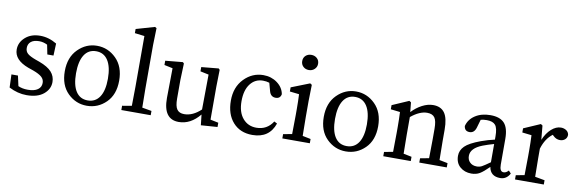

<svg xmlns="http://www.w3.org/2000/svg" viewBox="-52 -1155 4806 1596"><g transform="rotate(10 2351.0 -357.0)"><path d="M226 -288 257 -277Q330 -250 362 -214Q394 -178 394 -129Q394 -69 343 -27Q292 15 200 15Q125 15 51 -23L47 -133H102L121 -47Q156 -31 202 -31Q257 -31 286 -51.5Q315 -72 315 -108Q315 -138 292.5 -158Q270 -178 221 -196L175 -212Q54 -257 54 -345Q54 -405 102.5 -448Q151 -491 228 -491Q300 -491 368 -450L364 -348H312L296 -428Q262 -445 227 -445Q182 -445 158 -425.5Q134 -406 134 -372Q134 -343 154 -325Q174 -307 226 -288Z M574 -236Q574 -136 608.5 -83Q643 -30 708 -30Q773 -30 808 -83Q843 -136 843 -236Q843 -337 808 -391Q773 -445 708 -445Q643 -445 608.5 -391Q574 -337 574 -236ZM708 -491Q801 -491 869.5 -423Q938 -355 938 -237Q938 -119 870 -52Q802 15 708 15Q615 15 547 -52Q479 -119 479 -237Q479 -354 547.5 -422.5Q616 -491 708 -491Z M1166 -50 1246 -36V0H998V-36L1078 -50Q1080 -158 1080 -210V-639L998 -649V-684L1154 -729L1168 -721L1164 -579V-210Q1164 -156 1166 -50Z M1742 -50 1810 -36V0L1671 10L1661 -79Q1584 15 1484 15Q1353 15 1354 -165L1357 -416L1286 -431V-467L1433 -481L1443 -471L1438 -331V-174Q1438 -110 1457 -83.5Q1476 -57 1518 -57Q1590 -57 1658 -121L1661 -416L1590 -431V-467L1735 -481L1745 -471L1742 -331Z M2267 -127 2292 -114Q2248 15 2105 15Q2002 15 1941.5 -53Q1881 -121 1881 -236Q1881 -350 1949.5 -420.5Q2018 -491 2112 -491Q2179 -491 2229 -454Q2279 -417 2289 -361Q2282 -323 2243 -323Q2200 -323 2188 -371L2170 -437Q2145 -445 2116 -445Q2050 -445 2009.5 -392.5Q1969 -340 1969 -246Q1969 -154 2013 -102Q2057 -50 2128 -50Q2218 -50 2267 -127Z M2475 -598Q2446 -598 2427 -616Q2408 -634 2408 -662Q2408 -691 2427 -708.5Q2446 -726 2475 -726Q2503 -726 2522.5 -708.5Q2542 -691 2542 -662Q2542 -635 2522.5 -616.5Q2503 -598 2475 -598ZM2520 -50 2589 -36V0H2357V-36L2431 -50Q2433 -150 2433 -210V-260Q2433 -326 2430 -386L2351 -395V-430L2506 -491L2521 -481L2518 -345V-210Q2518 -150 2520 -50Z M2760 -236Q2760 -136 2794.5 -83Q2829 -30 2894 -30Q2959 -30 2994 -83Q3029 -136 3029 -236Q3029 -337 2994 -391Q2959 -445 2894 -445Q2829 -445 2794.5 -391Q2760 -337 2760 -236ZM2894 -491Q2987 -491 3055.5 -423Q3124 -355 3124 -237Q3124 -119 3056 -52Q2988 15 2894 15Q2801 15 2733 -52Q2665 -119 2665 -237Q2665 -354 2733.5 -422.5Q2802 -491 2894 -491Z M3675 -50 3745 -36V0H3513V-36L3587 -50Q3589 -148 3589 -210V-298Q3589 -366 3570 -392.5Q3551 -419 3506 -419Q3443 -419 3370 -359V-210Q3370 -150 3372 -50L3441 -36V0H3209V-36L3283 -50Q3285 -150 3285 -210V-261Q3285 -326 3282 -386L3203 -395V-430L3343 -491L3358 -481L3366 -400Q3404 -441 3451.5 -466Q3499 -491 3545 -491Q3610 -491 3641.5 -447Q3673 -403 3673 -306V-210Q3673 -150 3675 -50Z M4099 -106V-260Q4046 -245 4007 -230Q3909 -192 3909 -127Q3909 -94 3929 -74Q3951 -51 3989 -51Q4012 -51 4031 -61Q4050 -71 4099 -106ZM4258 -64 4278 -42Q4250 10 4197 10Q4114 10 4101 -67Q4055 -21 4025 -3Q3995 15 3954 15Q3897 15 3858.5 -18.5Q3820 -52 3820 -112Q3820 -158 3855.5 -193.5Q3891 -229 3986 -264Q4044 -285 4099 -297V-324Q4099 -394 4077.5 -419.5Q4056 -445 4005 -445Q3978 -445 3954 -439L3934 -370Q3920 -322 3880 -322Q3838 -322 3833 -365Q3847 -422 3899.5 -456.5Q3952 -491 4028 -491Q4108 -491 4145.5 -450.5Q4183 -410 4183 -317V-101Q4183 -42 4216 -42Q4236 -42 4253 -59Z M4468 -481 4479 -362Q4504 -422 4543 -456.5Q4582 -491 4623 -491Q4648 -491 4667.5 -478.5Q4687 -466 4691 -442Q4691 -417 4674 -402Q4657 -387 4631 -387Q4599 -387 4574 -412L4566 -420Q4507 -377 4480 -288V-210Q4480 -151 4482 -51L4564 -36V0H4321V-36L4393 -49Q4395 -149 4395 -210V-261Q4395 -326 4392 -386L4313 -395V-430L4453 -491Z"/></g></svg>

Font: TypoPRO Source Serif Pro
Style: Regular
Weight: 400
Designer: Frank Grießhammer
Foundry: Adobe Systems Incorporated
Version: Version 1.017;PS 1.0;hotconv 1.0.79;makeotf.lib2.5.61930